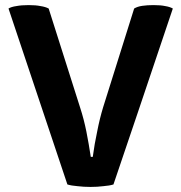

<svg xmlns="http://www.w3.org/2000/svg" viewBox="-20 -735 718 761"><path d="M339.8 -113.3Q332 -165 322.3 -213.9Q312.5 -262.7 297.9 -307.6Q255.9 -439.5 172.9 -701.2Q160.2 -708 140.6 -710.9Q122.1 -714.8 93.8 -714.8Q64.5 -714.8 44.9 -710.9Q24.4 -708 13.7 -701.2Q91.8 -468.8 247.1 -3.9Q262.7 1 287.1 2.9Q311.5 5.9 338.9 5.9Q366.2 5.9 389.6 2.9Q414.1 1 429.7 -3.9Q508.8 -236.3 665 -701.2Q653.3 -708 634.8 -710.9Q617.2 -714.8 588.9 -714.8Q563.5 -714.8 543.9 -711.9Q524.4 -709 511.7 -701.2Q470.7 -570.3 388.7 -309.6Q375 -264.6 365.2 -213.9Q354.5 -164.1 347.7 -113.3Q345.7 -113.3 339.8 -113.3Z"/></svg>

Font: cl
Style: Bold
Weight: 400
Designer: Mitja Miklavcic
Version: Version 7.504; 2011; Build 1021